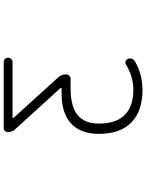

<svg xmlns="http://www.w3.org/2000/svg" viewBox="104 -689 792 1040"><g transform="rotate(-90 500.0 -169.0)"><path d="M541 -231.4Q543 -231.4 543.5 -233.4Q543.9 -235.4 543 -237.3L319.3 -483.4Q304.7 -500 304.7 -522.5Q304.7 -532.2 311 -538.6Q317.4 -544.9 327.1 -544.9H683.6Q693.4 -544.9 700.2 -538.1Q707 -531.2 707 -521Q707 -510.7 700.2 -503.9Q693.4 -497.1 683.6 -497.1H384.8Q381.8 -497.1 381.3 -495.1Q380.9 -493.2 381.8 -491.2L600.6 -250Q617.2 -231.4 617.2 -207Q617.2 -197.3 609.9 -189.9Q602.5 -182.6 592.8 -182.6H542Q444.3 -182.6 397.5 -145Q350.6 -107.4 350.6 -29.3Q350.6 63.5 397 110.4Q443.4 157.2 534.2 157.2Q604.5 157.2 668.9 118.2Q677.7 112.3 687 115.2Q696.3 118.2 701.2 127Q705.1 137.7 701.7 148.9Q698.2 160.2 689.5 165Q619.1 206.1 534.2 207Q418.9 207 356.9 147Q294.9 86.9 294.9 -29.3Q294.9 -127.9 350.6 -179.7Q406.2 -231.4 513.7 -231.4Z"/></g></svg>

Font: Rounded Mgen+ 1mn light
Style: Regular
Weight: 200
Designer: [Source Han Sans]
Ryoko NISHIZUKA  (kana & ideographs); Paul D. Hunt (Latin, Greek & Cyrillic); Wenlong ZHANG  (bopomofo
Version: Version 1.059.20150602